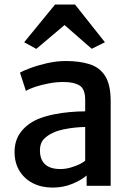

<svg xmlns="http://www.w3.org/2000/svg" viewBox="-20 -842 599 870"><path d="M218 8Q168 8 129.2 -11.8Q90.5 -31.5 68.2 -67.8Q46 -104 46 -153.5Q46 -207 74.8 -244.2Q103.5 -281.5 152 -302.5Q184 -315.5 221.5 -323.2Q259 -331 296.5 -334.2Q334 -337.5 366 -337.5L390 -307L366 -266.5Q346.5 -266.5 319.2 -263.8Q292 -261 265.5 -255.2Q239 -249.5 220.5 -240.5Q195 -229 178 -211Q161 -193 161 -161Q161 -119 184.2 -97.5Q207.5 -76 253.5 -76Q277 -76 301 -83Q325 -90 342.8 -99Q360.5 -108 366 -114.5L389 -90L372.5 -47Q350.5 -27 309 -9.5Q267.5 8 218 8ZM481.5 0H372.5V-83H366V-390Q366 -439 340.2 -454.8Q314.5 -470.5 267 -470.5Q235.5 -470.5 202 -464.2Q168.5 -458 140.5 -448.8Q112.5 -439.5 97.5 -430L70.5 -513Q82 -520 114.8 -532.5Q147.5 -545 191.2 -555.2Q235 -565.5 278 -565.5Q340.5 -565.5 386.2 -551Q432 -536.5 456.8 -497.2Q481.5 -458 481.5 -383.5ZM144.5 -620.5 89.5 -650.5 229.5 -821.5H320L455.5 -650.5L395.5 -621L272.5 -728.5Z"/></svg>

Font: Tracken
Style: Regular
Weight: 400
Designer: Eben Sorkin
Foundry: Eben Sorkin
Version: Version 2.001